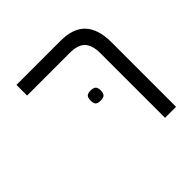

<svg xmlns="http://www.w3.org/2000/svg" viewBox="-156 -760 911 911"><g transform="rotate(-45 300.0 -304.5)"><path d="M354.5 -537.5H70V-609H366Q450.5 -609 491.2 -565Q532 -521 532 -433V0H458V-434Q458 -486.5 434.8 -512Q411.5 -537.5 354.5 -537.5ZM266 -307.5Q266 -326 273.5 -333.8Q281 -341.5 299.5 -341.5Q318.5 -341.5 326.5 -333.8Q334.5 -326 334.5 -307.5Q334.5 -289 326.5 -281.2Q318.5 -273.5 299.5 -273.5Q281 -273.5 273.5 -281.2Q266 -289 266 -307.5Z"/></g></svg>

Font: JuliaMono Light
Style: Regular
Weight: 300
Monospace: yes
Designer: cormullion
Foundry: corm
Version: Version 0.054; ttfautohint (v1.8.4)